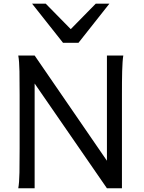

<svg xmlns="http://www.w3.org/2000/svg" viewBox="-20 -1011 772 1031"><path d="M166 -562.5V0H78.1Q83.5 -29.3 84.5 -84.7Q85.4 -140.1 85.4 -212.4V-500.5Q85.4 -572.8 84.5 -628.2Q83.5 -683.6 78.1 -712.9H166L554.2 -147.9V-712.9H642.1Q639.6 -698.2 638.2 -676.8Q636.7 -655.3 636 -628.2Q635.3 -601.1 635 -568.8Q634.8 -536.6 634.8 -500.5V0H554.2ZM225.6 -991.2 359.9 -854.5 494.1 -991.2H567.4L401.4 -781.2H318.4L152.3 -991.2Z"/></svg>

Font: Andika Eur
Style: Regular
Weight: 400
Designer: Victor Gaultney, Annie Olsen, Julie Remington, Don Collingsworth, Eric Hays, Becca Hirsbrunner
Foundry: SIL International
Version: Version 5.000